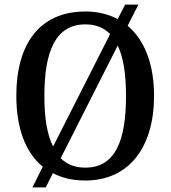

<svg xmlns="http://www.w3.org/2000/svg" viewBox="-20 -775 742 835"><path d="M166 -50 121 40H179L210 -22C250 -1 296 10 351 10C543 10 650 -137 650 -358C650 -494 610 -600 535 -663L582 -755H524L492 -692C452 -713 406 -725 352 -725C149 -725 51 -580 51 -359C51 -221 89 -113 166 -50ZM459 -627 211 -138C184 -191 173 -265 173 -358C173 -555 223 -669 352 -669C397 -669 432 -654 459 -627ZM351 -46C306 -46 271 -60 244 -87L492 -577C517 -524 528 -451 528 -358C528 -162 481 -46 351 -46Z"/></svg>

Font: Noto Serif Ethiopic SemiCondensed Medium
Style: Regular
Weight: 500
Width: 4
Designer: Monotype Design Team
Foundry: Monotype Imaging Inc.
Version: Version 2.102